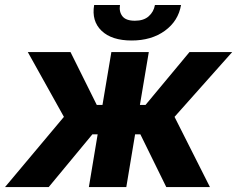

<svg xmlns="http://www.w3.org/2000/svg" viewBox="-41 -756 958 776"><path d="M-20.6 0 217.3 -283.7 71.4 -545.5H244L350.1 -332H373.2L409.1 -545.5H560.4L524.5 -332H547.2L724.8 -545.5H897.4L664.4 -283.7L807.5 0H631L526.3 -213.1H505L469.5 0H318.2L353.7 -213.1H332.4L155.9 0ZM585.2 -735.8H690.7Q679.7 -671.2 625.4 -631.7Q571 -592.3 491.1 -592.3Q410.5 -592.3 369.5 -631.6Q328.5 -670.8 339.5 -735.8H443.9Q439.6 -708.5 453.8 -690.3Q468 -672.2 504.3 -672.2Q539.8 -672.2 560 -690.2Q580.3 -708.1 585.2 -735.8Z"/></svg>

Font: Karasuma Gothic
Style: Bold Italic
Weight: 700
Italic angle: 9.39998°
Designer: Rasmus Andersson / Ryoko Nishizuka
Foundry: Genbu
Version: Version 1.00